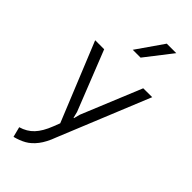

<svg xmlns="http://www.w3.org/2000/svg" viewBox="-307 -798 1083 1083"><g transform="rotate(45 234.5 -256.5)"><path d="M52.7 174.3Q100.1 160.6 131.1 127.7Q162.1 94.7 185.1 35.2L200.7 -4.9L8.8 -475.6H80.6L222.2 -118.2L231.9 -80.1H234.9L244.6 -117.2L392.1 -475.6L463.4 -476.1L241.2 67.4Q220.7 123.5 194.3 157.5Q168 191.4 137.7 208.5Q107.4 225.6 68.4 235.4ZM308.1 -747.6H383.8L259.3 -587.4H196.8Z"/></g></svg>

Font: Selawik Semilight
Style: Regular
Weight: 300
Designer: Aaron Bell
Foundry: Microsoft Corporation
Version: Version 1.01